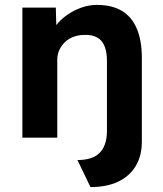

<svg xmlns="http://www.w3.org/2000/svg" viewBox="-20 -560 662 781"><path d="M295 91Q356 91 385 62Q414 33 415 -24V-313Q415 -349 405 -373Q395 -397 374.5 -408Q354 -419 324 -418Q300 -418 279.5 -410.5Q259 -403 244.5 -389Q230 -375 221.5 -357Q213 -339 213 -318V0H71V-529H207L209 -458Q227 -481 253.5 -499.5Q280 -518 311 -529Q342 -540 375 -540Q435 -540 475.5 -516Q516 -492 536.5 -443.5Q557 -395 557 -324V15Q557 74 532 115.5Q507 157 460.5 179Q414 201 348 201Z"/></svg>

Font: Our Lexend SemiBold
Style: Regular
Weight: 600
Designer: Bonnie Shaver-Troup, Thomas Jockin
Foundry: Lexend
Version: Version 1.007